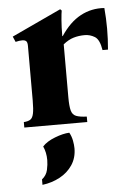

<svg xmlns="http://www.w3.org/2000/svg" viewBox="-53 -520 530 805"><g transform="rotate(-5 212.5 -117.5)"><path d="M38 0V-23Q55 -24 65 -30Q75 -36 79 -54.5Q83 -73 83 -110V-340Q83 -355 77.5 -360Q72 -365 61 -365Q49 -365 33 -361L23 -384L231 -481L237 -475Q235 -466 232.5 -436Q230 -406 230 -368H232Q269 -424 315.5 -449Q362 -474 416 -470Q424 -383 416 -295H393Q386 -340 366 -352Q346 -364 324 -364Q299 -364 277 -357.5Q255 -351 233 -333V-110Q233 -73 238 -54.5Q243 -36 258.5 -30Q274 -24 303 -23V0ZM224 38Q233 54 236.5 72.5Q240 91 240 105Q240 145 220 175Q200 205 166.5 223Q133 241 93 246V223Q112 208 117 185.5Q122 163 122 144Q122 112 110 86Q128 66 163 52.5Q198 39 224 38Z"/></g></svg>

Font: Bona Nova
Style: Bold
Weight: 700
Designer: Mateusz Machalski
Foundry: Capitalics
Version: Version 4.001; ttfautohint (v1.8.3)